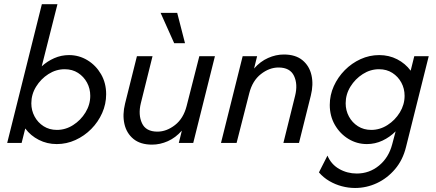

<svg xmlns="http://www.w3.org/2000/svg" viewBox="-20 -687 2096 923"><path d="M252.8 5.6Q206.2 5.6 166.7 -14.6Q127.1 -34.7 101.4 -69.4L84 0H14.6L181.2 -666.7H256.2L180.6 -368.1Q206.9 -392.4 240.6 -407.3Q274.3 -422.2 311.8 -422.2Q359.7 -422.2 400.3 -397.6Q441 -372.9 465.6 -330.6Q490.3 -288.2 490.3 -234Q490.3 -186.8 471.2 -143.8Q452.1 -100.7 418.8 -67Q385.4 -33.3 342.7 -13.9Q300 5.6 252.8 5.6ZM253.5 -62.5Q295.1 -62.5 331.6 -85.8Q368.1 -109 391 -146.5Q413.9 -184 413.9 -226.4Q413.9 -261.1 398.3 -289.9Q382.6 -318.8 355.2 -336.5Q327.8 -354.2 291 -354.2Q249.3 -354.2 212.8 -330.9Q176.4 -307.6 153.5 -270.5Q130.6 -233.3 130.6 -190.3Q130.6 -156.2 146.2 -127.1Q161.8 -97.9 189.6 -80.2Q217.4 -62.5 253.5 -62.5Z M711.1 8.3Q654.9 8.3 621.5 -19.1Q588.2 -46.5 578.1 -91.3Q568.1 -136.1 581.2 -188.9L638.2 -416.7H713.2L656.9 -190.3Q643.7 -135.4 662.5 -94.8Q681.2 -54.2 736.8 -54.2Q780.6 -54.2 821.2 -85.8Q861.8 -117.4 877.1 -177.1L938.2 -416.7H1013.2L909 0H839.6L854.2 -59Q824.3 -25 786.8 -8.3Q749.3 8.3 711.1 8.3ZM817.4 -479.2 752.1 -625H831.9L869.4 -479.2Z M1042.4 0 1146.5 -416.7H1216L1201.4 -357.6Q1231.2 -391.7 1268.8 -408.3Q1306.2 -425 1344.4 -425Q1400.7 -425 1434 -397.6Q1467.4 -370.1 1477.4 -325.3Q1487.5 -280.6 1474.3 -227.8L1417.4 0H1342.4L1398.6 -226.4Q1412.5 -281.9 1393.4 -322.2Q1374.3 -362.5 1318.8 -362.5Q1275 -362.5 1234.4 -330.9Q1193.8 -299.3 1178.5 -239.6L1117.4 0Z M1686.8 216.7Q1654.9 216.7 1623.3 208.3Q1591.7 200 1563.2 183.3Q1534.7 166.7 1513.2 141.7L1554.2 61.1Q1572.2 103.5 1610.8 125.3Q1649.3 147.2 1695.1 147.2Q1755.6 147.2 1802.1 109Q1848.6 70.8 1865.3 6.9L1881.9 -55.6Q1854.2 -27.8 1818.8 -11.1Q1783.3 5.6 1743.8 5.6Q1695.8 5.6 1655.2 -19.1Q1614.6 -43.8 1589.9 -86.5Q1565.3 -129.2 1565.3 -182.6Q1565.3 -229.9 1584.7 -272.9Q1604.2 -316 1637.5 -349.7Q1670.8 -383.3 1713.5 -402.8Q1756.2 -422.2 1802.8 -422.2Q1850 -422.2 1889.2 -402.1Q1928.5 -381.9 1954.2 -347.2L1971.5 -416.7H2041L1931.9 19.4Q1916.7 81.9 1879.2 126Q1841.7 170.1 1791.7 193.4Q1741.7 216.7 1686.8 216.7ZM1764.6 -62.5Q1806.2 -62.5 1842.7 -85.8Q1879.2 -109 1902.1 -146.5Q1925 -184 1925 -226.4Q1925 -261.1 1909.4 -289.9Q1893.8 -318.8 1866.3 -336.5Q1838.9 -354.2 1802.1 -354.2Q1760.4 -354.2 1724 -330.9Q1687.5 -307.6 1664.6 -270.5Q1641.7 -233.3 1641.7 -190.3Q1641.7 -156.2 1657.3 -127.1Q1672.9 -97.9 1700.7 -80.2Q1728.5 -62.5 1764.6 -62.5Z"/></svg>

Font: Afacad
Style: Italic
Weight: 400
Italic angle: -14°
Designer: Kristian Moeller
Foundry: Dicotype
Version: Version 1.000